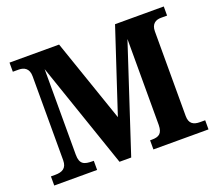

<svg xmlns="http://www.w3.org/2000/svg" viewBox="-119 -881 1190 1048"><g transform="rotate(-20 476.0 -357.0)"><path d="M28 0H277V-53H270C223 -53 196 -61 196 -118V-615L407 0H475L677 -615V-115C676 -66 656 -53 614 -53H604V0H924V-53H894C856 -53 832 -67 832 -111V-603C832 -647 859 -661 888 -661H924V-714H641L482 -232L316 -714H28V-661H62C93 -661 121 -647 121 -601V-113C121 -66 93 -53 53 -53H28Z"/></g></svg>

Font: Noto Serif Lao
Style: Bold
Weight: 700
Designer: Monotype Design Team
Foundry: Monotype Imaging Inc.
Version: Version 2.003